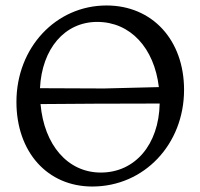

<svg xmlns="http://www.w3.org/2000/svg" viewBox="-20 -669 732 701"><path d="M369 -649C184 -649 40 -495 40 -297C40 -114 153 12 317 12C506 12 652 -142 652 -341C652 -523 536 -649 369 -649ZM335 -589C456 -589 543 -494 560 -351L360 -346L126 -347C133 -491 216 -589 335 -589ZM348 -39C227 -39 141 -140 128 -289C220 -290 414 -291 563 -291C560 -141 473 -39 348 -39Z"/></svg>

Font: Alegreya SC
Style: Regular
Weight: 400
Designer: Juan Pablo del Peral
Foundry: Huerta Tipografica
Version: Version 2.007;PS 002.007;hotconv 1.0.88;makeotf.lib2.5.64775